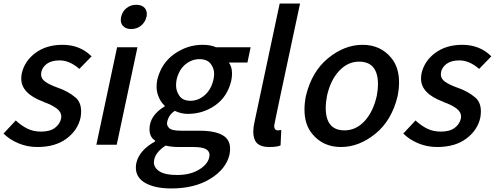

<svg xmlns="http://www.w3.org/2000/svg" viewBox="-70 -817 2827 1084"><path d="M141 13Q84 13 34 -8Q-16 -29 -50 -63L19 -137Q50 -108 84 -91Q118 -74 162 -74Q212 -74 240 -95Q268 -116 275 -148L276 -158Q276 -186 249 -205.5Q222 -225 180 -240L174 -243Q50 -289 50 -373Q50 -387 53 -403Q69 -473 130.5 -518.5Q192 -564 283 -564Q382 -564 447 -499L378 -428Q323 -476 267 -476Q221 -476 195 -457Q162 -432 162 -396Q162 -372 186.5 -355Q211 -338 253 -323Q313 -303 357 -266Q388 -239 388 -188Q388 -172 385 -154Q370 -83 306.5 -35Q243 13 141 13Z M589 0H474L591 -550H706ZM670 -653Q639 -653 623 -672Q612 -685 612 -705Q612 -713 614 -722Q621 -753 644.5 -771.5Q668 -790 699 -790Q731 -790 747 -772Q759 -758 759 -738Q759 -730 757 -722Q749 -690 725.5 -671.5Q702 -653 670 -653Z M897 247Q798 247 742 211Q697 181 697 129Q697 116 700 102Q717 31 805 -18L806 -23Q774 -43 774 -88Q774 -164 859 -216L860 -220Q835 -242 822 -280Q814 -302 814 -328Q814 -347 818 -367Q841 -461 914.5 -512.5Q988 -564 1073 -564Q1120 -564 1150 -550H1345L1327 -464H1222Q1240 -440 1240 -402Q1240 -384 1236 -363Q1215 -272 1146 -223Q1077 -174 990 -174Q953 -174 917 -191Q884 -170 875 -133Q873 -126 873 -120Q873 -104 888 -91.5Q903 -79 955 -79H1056Q1154 -79 1197 -47Q1229 -23 1229 23Q1229 38 1226 55Q1207 137 1118 192Q1029 247 897 247ZM1006 -248Q1049 -248 1085.5 -279.5Q1122 -311 1135 -367Q1139 -385 1139 -400Q1139 -432 1119 -457.5Q1099 -483 1056 -483Q1012 -483 976 -453Q940 -423 927 -367Q924 -350 924 -335Q924 -302 943.5 -275Q963 -248 1006 -248ZM930 171Q1002 171 1051.5 142Q1101 113 1111 73L1113 59Q1113 36 1092 24.5Q1071 13 1021 13H938Q899 13 865 5Q799 48 799 100Q799 130 830.5 150.5Q862 171 930 171Z M1451 13Q1388 13 1370 -24Q1360 -45 1360 -74Q1360 -99 1367 -129L1509 -797H1624Q1478 -116 1478 -107Q1478 -81 1499 -81L1518 -83L1514 4Q1494 13 1451 13Z M1855 13Q1753 13 1692 -62Q1649 -115 1649 -198Q1649 -234 1657 -275Q1690 -413 1782.5 -488.5Q1875 -564 1977 -564Q2079 -564 2140 -489Q2183 -436 2183 -352Q2183 -316 2175 -275Q2142 -137 2049.5 -62Q1957 13 1855 13ZM1875 -81Q1940 -81 1988.5 -133.5Q2037 -186 2057 -275Q2064 -311 2064 -341Q2064 -469 1957 -469Q1893 -469 1844 -416Q1795 -363 1776 -275Q1769 -239 1769 -208Q1769 -81 1875 -81Z M2398 13Q2341 13 2291 -8Q2241 -29 2207 -63L2276 -137Q2307 -108 2341 -91Q2375 -74 2419 -74Q2469 -74 2497 -95Q2525 -116 2532 -148L2533 -158Q2533 -186 2506 -205.5Q2479 -225 2437 -240L2431 -243Q2307 -289 2307 -373Q2307 -387 2310 -403Q2326 -473 2387.5 -518.5Q2449 -564 2540 -564Q2639 -564 2704 -499L2635 -428Q2580 -476 2524 -476Q2478 -476 2452 -457Q2419 -432 2419 -396Q2419 -372 2443.5 -355Q2468 -338 2510 -323Q2570 -303 2614 -266Q2645 -239 2645 -188Q2645 -172 2642 -154Q2627 -83 2563.5 -35Q2500 13 2398 13Z"/></svg>

Font: l_WÎeÑOS 500W
Style: Regular
Weight: 500
Designer: R?O
Version: Version 2.00 June 21, 2023